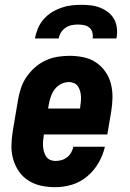

<svg xmlns="http://www.w3.org/2000/svg" viewBox="-20 -770 540 798"><path d="M210 8Q180 8 151.5 2Q123 -4 99 -19Q75 -34 59 -57Q43 -80 35 -107.5Q27 -135 27.5 -165Q28 -195 33 -225L55 -355Q59 -379 67 -403.5Q75 -428 90 -450Q105 -472 125.5 -490Q146 -508 170 -519Q194 -530 219.5 -534Q245 -538 269 -538Q299 -538 327.5 -532Q356 -526 379 -510.5Q402 -495 418 -472Q434 -449 441 -421.5Q448 -394 447.5 -364.5Q447 -335 442 -305L426 -211H162V-207Q160 -195 159 -183.5Q158 -172 159 -160.5Q160 -149 163 -138.5Q166 -128 172 -119Q178 -110 188.5 -105.5Q199 -101 210 -101Q223 -101 235.5 -104.5Q248 -108 258.5 -116Q269 -124 275.5 -135.5Q282 -147 285 -160H416Q408 -125 389.5 -93Q371 -61 342.5 -37Q314 -13 279.5 -2.5Q245 8 210 8ZM180 -319H313V-323Q315 -335 316 -346.5Q317 -358 316.5 -369Q316 -380 313 -391Q310 -402 304 -411Q298 -420 288 -424.5Q278 -429 267 -429Q250 -429 234 -421Q218 -413 207.5 -399Q197 -385 191.5 -369Q186 -353 183 -337ZM125 -610Q129 -631 137.5 -651.5Q146 -672 160.5 -689Q175 -706 194 -718Q213 -730 234 -737.5Q255 -745 276 -747.5Q297 -750 318 -750Q338 -750 358.5 -747.5Q379 -745 397.5 -737.5Q416 -730 431 -718Q446 -706 455 -689Q464 -672 466 -651.5Q468 -631 464 -610H365Q367 -623 364 -635Q361 -647 351.5 -655Q342 -663 329.5 -665.5Q317 -668 304 -668Q291 -668 278 -665.5Q265 -663 253 -655Q241 -647 233.5 -635Q226 -623 224 -610Z"/></svg>

Font: Iosevka Slab Heavy Oblique
Style: Regular
Weight: 900
Italic angle: -9°
Monospace: yes
Designer: Belleve Invis
Foundry: Belleve Invis
Version: Version 11.1.1; ttfautohint (v1.8.3)